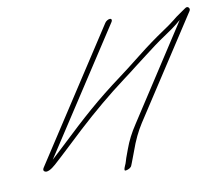

<svg xmlns="http://www.w3.org/2000/svg" viewBox="-78 -764 1036 902"><g transform="rotate(-10 439.5 -313.0)"><path d="M476.6 -655 73.7 -36C69.3 -29 68.8 -24 71.8 -20C82.4 -7 107.8 -22 127.7 -40C170.4 -78 233 -138 280.6 -182C359.1 -254 437.6 -320 516.7 -379C537 -394 559.4 -411 580.8 -428C620.1 -459 652.4 -482 689.7 -511C712.5 -529 780.7 -572 801.6 -590C810.5 -598 818.5 -604 823.4 -608L533.8 -162C510.5 -127 491.3 -90 478.1 -53L463.4 -13L458.5 3C457.1 8 454.6 15 451.2 22L447.2 32C444.3 42 445.3 46 453.3 44C464.3 42 477.3 36 480.7 25L485.1 14C490 0 494.4 -9 498.8 -22L505.2 -39C522.3 -88 542 -128 563.8 -162L875.7 -641C879.7 -647 879.6 -653 875.1 -658C870.5 -663 864.5 -663 856.6 -657C837.7 -643 815.3 -630 794.4 -612C782.5 -602 761.1 -587 729.8 -566C698.4 -545 656.6 -515 607.4 -476C558.2 -437 522.9 -410 502.5 -395C378.2 -303 306.2 -238 179.1 -118C154.8 -95 134.9 -77 122 -65L506.6 -655C511.5 -663 509 -670 501 -670C493 -670 481.5 -663 476.6 -655Z"/></g></svg>

Font: MewTooHand
Style: UltimateIta
Weight: 400
Designer: Mew Too, Robert Jablonski
Version: Version 0.77